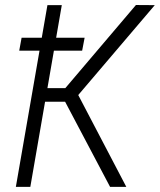

<svg xmlns="http://www.w3.org/2000/svg" viewBox="-20 -731 625 751"><path d="M221.7 -710.9 98.6 0H42L165.5 -710.9ZM585.4 -710.9 263.7 -333H132.8L136.7 -386.2H235.4L511.7 -711.4ZM410.6 0 229 -343.8 267.6 -394.5 474.1 0ZM311 -583.5 301.3 -532.7H55.2L64.5 -583.5Z"/></svg>

Font: Roboto Condensed Light
Style: Italic
Weight: 300
Italic angle: -12°
Designer: Christian Robertson
Foundry: Google
Version: Version 3.0; 2020